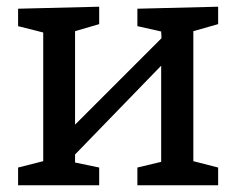

<svg xmlns="http://www.w3.org/2000/svg" viewBox="-20 -553 705 573"><path d="M631 -533V-481L557 -460V-72L631 -53V0H390V-53L461 -70V-357L204 -92V-68L276 -53V0H34V-53L109 -72V-456L34 -475V-527L276 -533V-481L204 -460V-181L462 -439L461 -459L390 -475V-527Z"/></svg>

Font: Bitter Pro Medium
Style: Regular
Weight: 500
Designer: Sol Matas, and Bitter project Authors
Foundry: Sol Matas
Version: Version 1.010